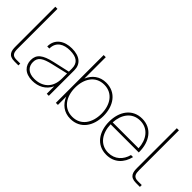

<svg xmlns="http://www.w3.org/2000/svg" viewBox="18 -1376 2045 2045"><g transform="rotate(45 1040.0 -354.0)"><path d="M62 -720V-122C62 -58 72 0 166 0H226V-28H166C102 -28 94 -68 94 -122V-720Z M653 0H684V-384C684 -476 622 -532 502 -532C392 -532 300 -476 300 -360H332C332 -464 412 -502 502 -502C602 -502 653 -464 653 -380V-333L466 -291C332 -261 278 -218 278 -134C278 -51 334 12 444 12C534 12 612 -26 653 -112ZM310 -135C310 -209 360 -237 470 -263L653 -306V-228C653 -86 562 -18 445 -18C354 -18 310 -68 310 -135Z M790 0H821V-125C855 -43 922 12 1018 12C1169 12 1248 -110 1248 -260C1248 -410 1169 -532 1018 -532C923 -532 856 -478 822 -398V-720H790ZM820 -260C820 -392 887 -502 1018 -502C1149 -502 1216 -392 1216 -260C1216 -128 1149 -18 1018 -18C887 -18 820 -128 820 -260Z M1560 12C1679 12 1754 -64 1780 -173H1749C1725 -82 1659 -18 1560 -18C1434 -18 1367 -123 1364 -251H1788V-260C1788 -410 1709 -532 1560 -532C1411 -532 1332 -410 1332 -260C1332 -110 1411 12 1560 12ZM1365 -281C1371 -403 1438 -502 1560 -502C1682 -502 1749 -403 1755 -281Z M1892 -720V-122C1892 -58 1902 0 1996 0H2056V-28H1996C1932 -28 1924 -68 1924 -122V-720Z"/></g></svg>

Font: Aspekta 100
Style: Regular
Weight: 100
Designer: Ivo Dolenc
Version: Version 2.000